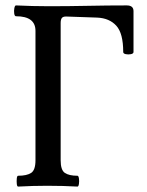

<svg xmlns="http://www.w3.org/2000/svg" viewBox="-20 -686 542 709"><path d="M47 3Q43 3 42 -7Q41 -17 42 -27Q43 -37 47 -37Q79 -37 95 -47.5Q111 -58 111 -94V-572Q111 -626 39 -626Q34 -626 32.5 -636Q31 -646 33 -656Q35 -666 39 -666Q100 -663 160 -663Q232 -663 304 -664.5Q376 -666 448 -666Q473 -666 473 -645V-494Q473 -488 463.5 -486Q454 -484 444.5 -486Q435 -488 435 -494Q435 -563 409.5 -591Q384 -619 339 -621L224 -625Q212 -625 208 -619Q204 -613 204 -601V-94Q204 -58 219.5 -47.5Q235 -37 266 -37Q270 -37 271.5 -27Q273 -17 271.5 -7Q270 3 266 3Q214 0 154 0Q101 0 47 3Z"/></svg>

Font: Junicode Two Beta Condensed Medium
Style: Regular
Weight: 500
Width: 3
Designer: Peter S. Baker
Foundry: Briery Creek Software
Version: Version 1.053; ttfautohint (v1.8.4)